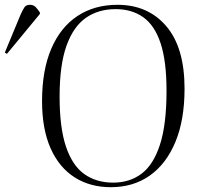

<svg xmlns="http://www.w3.org/2000/svg" viewBox="-113 -765 828 799"><path d="M62 -344Q62 -473 100.5 -562.5Q139 -652 209.5 -698.5Q280 -745 376 -745Q503 -745 579 -656Q655 -567 655 -396Q655 -266 617 -174.5Q579 -83 510.5 -34.5Q442 14 348 14Q262 14 197.5 -27Q133 -68 97.5 -148Q62 -228 62 -344ZM135 -363Q135 -234 161.5 -155Q188 -76 238 -40.5Q288 -5 358 -5Q427 -5 476.5 -42.5Q526 -80 553 -164Q580 -248 580 -387Q580 -510 555.5 -584.5Q531 -659 483.5 -693Q436 -727 368 -727Q296 -727 244 -690.5Q192 -654 163.5 -574Q135 -494 135 -363ZM-84 -541 -93 -546 -27 -705Q-18 -725 -11 -735Q-4 -745 12 -745Q26 -745 35 -736Q44 -727 53 -713V-707Z"/></svg>

Font: Literata 72pt Light
Style: Italic
Weight: 300
Italic angle: -2°
Designer: Latin by Veronika Burian and Jose Scaglione. Greek by Irene Vlachou. Cyrillic by Vera Evstafieva
Foundry: TypeTogether
Version: Version 3.002